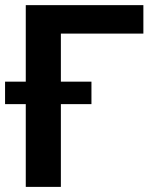

<svg xmlns="http://www.w3.org/2000/svg" viewBox="-32 -731 652 751"><path d="M325.7 -323.7H206.1V0H68.8V-323.7H-12.2V-411.6H68.8V-710.9H528.8V-599.6H206.1V-411.6H325.7Z"/></svg>

Font: Roboto Mono
Style: Bold
Weight: 700
Designer: Google
Version: Version 2.000985; 2015; ttfautohint (v1.3)